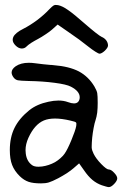

<svg xmlns="http://www.w3.org/2000/svg" viewBox="-20 -744 518 782"><path d="M340.3 -553.7Q325.7 -565.4 302.2 -583Q278.3 -600.1 259.8 -612.8Q245.1 -623 214.8 -644Q207.5 -637.2 191.9 -623.5Q182.6 -615.2 165.5 -604Q148.9 -592.8 134.3 -585Q120.1 -577.6 106.9 -569.3Q93.8 -560.5 89.8 -556.2Q80.6 -545.9 67.9 -546.4Q55.2 -546.9 43.5 -558.6Q31.7 -570.3 31.7 -582Q31.7 -587.4 34.2 -593.3Q42 -610.4 76.2 -627.4Q102.1 -640.6 131.3 -662.1Q160.2 -684.1 180.7 -706.1Q193.4 -719.2 199.2 -722.2Q205.6 -725.1 216.3 -723.1Q233.9 -719.7 257.3 -703.1Q280.8 -687 326.7 -646.5Q348.6 -627.4 368.2 -611.8Q388.2 -596.2 394 -593.8Q405.8 -588.9 413.1 -579.1Q419.9 -569.3 419.9 -558.6Q419.9 -550.3 407.2 -537.6Q395 -526.4 386.7 -525.4Q386.7 -525.4 386.2 -525.4Q385.7 -525.4 385.3 -525.4Q381.3 -525.4 368.2 -533.7Q355 -542 340.3 -553.7ZM204.1 -83.5Q214.4 -89.4 226.1 -99.6Q237.8 -109.9 243.2 -118.2Q254.9 -134.8 271 -173.8Q287.1 -212.4 290.5 -231Q292.5 -242.7 289.1 -245.6Q286.1 -248.5 266.6 -252.9Q231.4 -261.2 204.1 -261.2Q177.7 -261.2 158.7 -253.4Q120.6 -237.3 95.7 -182.6Q84 -156.7 84 -132.3Q84 -125.5 85 -118.2Q88.9 -86.9 110.8 -71.3Q119.6 -64.9 136.7 -64.9Q143.6 -64.9 151.4 -65.9Q179.2 -69.8 204.1 -83.5ZM395 10.7Q374 3.4 356.4 -11.2Q338.9 -25.9 322.3 -50.3Q315.4 -59.6 302.2 -78.6Q294.9 -72.3 279.8 -59.1Q270.5 -50.8 252.4 -38.6Q233.9 -26.9 217.3 -18.1Q191.9 -4.9 178.7 -1Q166 2.9 147 2.9Q115.2 2.9 96.7 -3.4Q77.6 -9.8 60.5 -26.4Q38.6 -47.9 29.3 -72.3Q20 -96.2 20 -132.8Q20 -184.6 39.1 -223.1Q58.1 -261.7 99.1 -294.9Q130.4 -319.8 177.2 -329.6Q199.2 -334.5 218.3 -334.5Q239.7 -334.5 256.8 -328.1Q271.5 -322.8 281.2 -322.8Q300.3 -322.8 304.2 -341.8Q304.7 -344.7 304.7 -347.7Q304.7 -372.6 268.6 -391.1Q251 -400.4 202.6 -406.7Q154.8 -413.1 97.2 -414.1Q62.5 -415 52.7 -417Q43.5 -418.9 36.6 -426.8Q27.3 -438.5 27.3 -448.7Q27.3 -462.4 43.9 -474.1Q64.9 -488.3 97.2 -488.3Q109.9 -488.3 124 -486.3Q133.8 -484.9 155.8 -482.4Q171.4 -481 186 -479.5Q187.5 -479.5 189.5 -479.5Q193.8 -479 198.7 -478.5Q261.7 -473.6 301.3 -453.1Q340.3 -432.1 364.3 -392.1Q373.5 -376.5 376 -365.2Q377.9 -353.5 377.9 -324.7Q377.9 -303.7 376 -285.6Q373.5 -267.6 369.1 -254.4Q365.2 -243.7 361.3 -222.7Q357.4 -201.7 355.5 -183.1Q353.5 -160.2 353.5 -148.4Q353.5 -144.5 353.5 -142.1Q354.5 -131.3 361.3 -117.7Q371.1 -97.7 392.6 -75.7Q414.1 -53.7 422.9 -53.7Q432.6 -53.7 444.8 -40.5Q457.5 -27.3 457.5 -17.6Q457.5 -7.8 444.8 5.4Q432.6 18.1 423.3 18.1Q419.4 18.1 411.1 15.6Q402.8 13.7 395 10.7Z"/></svg>

Font: Casuwalt
Style: Regular
Weight: 400
Designer: Walter E Stewart
Version: 0.1